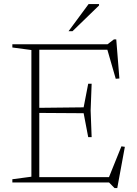

<svg xmlns="http://www.w3.org/2000/svg" viewBox="-20 -901 674 948"><path d="M432.5 -487.5 427.5 -355.5 432.5 -224H415.5L393 -342L164 -343.5V-368.5L393 -371L415.5 -487.5ZM569.5 -513.5 551.5 -512 505.5 -671.5 532 -655.5H137.5V-682.5H511L542.5 -706.5H554ZM512.5 -12.5 579.5 -178.5 596.5 -176 559 27.5H545.5L518.5 0H137.5V-26.5H542ZM41 0V-16L135 -28.5V-654L41 -666.5V-682.5H174V0ZM318.5 -747 417.5 -881H469V-874L338 -747Z"/></svg>

Font: Newsreader ExtraLight
Style: Regular
Weight: 250
Designer: Hugues Gentile
Foundry: Production Type
Version: Version 1.003